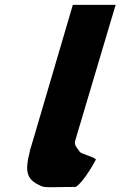

<svg xmlns="http://www.w3.org/2000/svg" viewBox="-20 -773 498 794"><path d="M281.2 -753H458.2L290.9 -191C285.7 -173 298.3 -161.8 310.1 -145C316.5 -135.7 371.8 -124 376.6 -113C376.6 -113 328.2 -21.3 293.1 0C209 0 168.8 4.3 151.9 -3C92 -28.9 80.1 -57.6 103.6 -148L103.1 -148L108.6 -166.5C111.5 -176.7 114.7 -187.5 118.3 -199L118.6 -200Z"/></svg>

Font: Hussar
Style: BdOblThree
Weight: 700
Foundry: Cannot Into Space Fonts
Version: Version 2.00